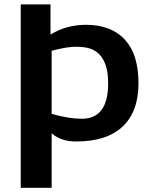

<svg xmlns="http://www.w3.org/2000/svg" viewBox="-20 -805 728 891"><path d="M219.7 -276.4Q299.8 -253.9 359.4 -253.9Q482.4 -253.9 481.9 -419.4Q481.4 -549.8 399.4 -579.1Q374 -587.9 332.5 -588.1Q291 -588.4 219.7 -569.3ZM334 -148.4Q262.7 -148.4 219.7 -186.5V66.4H76.2V-784.7H214.4V-644.5Q287.6 -689.9 379.4 -689.9Q498 -689.9 562 -618.2Q622.6 -550.3 622.6 -418.7Q622.6 -287.1 549.1 -217.8Q475.6 -148.4 334 -148.4Z"/></svg>

Font: Dhyana
Style: Bold
Weight: 700
Foundry: Vernon Adams
Version: Version 1.002; ttfautohint (v0.8.51-6076)